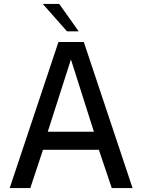

<svg xmlns="http://www.w3.org/2000/svg" viewBox="-20 -949 718 969"><path d="M29 0 275 -737H403L649 0H544L479 -193H197L133 0ZM221 -284H454L338 -649ZM318 -791 196 -929H279L377 -791Z"/></svg>

Font: Exo Thin Medium
Style: Regular
Weight: 500
Version: Version 2.000